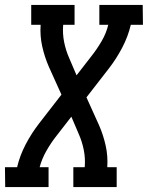

<svg xmlns="http://www.w3.org/2000/svg" viewBox="-44 -755 597 775"><path d="M-23 0 -24 -80H25Q36 -127 59.5 -172Q83 -217 114 -257L204 -373L153 -486Q136 -525 126.5 -567.5Q117 -610 120 -655H82V-735H257V-655H211Q208 -619 215 -584.5Q222 -550 236 -519L265 -451L324 -527Q347 -556 366 -588.5Q385 -621 393 -655H357V-735H532L533 -655H484Q473 -608 449.5 -563Q426 -518 395 -478L305 -362L356 -249Q373 -210 382.5 -167.5Q392 -125 389 -80H427V0H252V-80H298Q301 -116 294 -150.5Q287 -185 273 -216L244 -284L185 -208Q162 -179 143.5 -146.5Q125 -114 116 -80H152V0Z"/></svg>

Font: Iosevka Curly Slab Medium
Style: Italic
Weight: 500
Italic angle: -9°
Monospace: yes
Designer: Belleve Invis
Foundry: Belleve Invis
Version: Version 22.1.2; ttfautohint (v1.8.4)